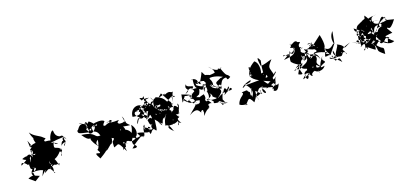

<svg xmlns="http://www.w3.org/2000/svg" viewBox="39 -2162 7367 3478"><g transform="rotate(-20 3722.0 -423.5)"><path d="M363 -110C343 -146 377 -186 309 -166C360 -207 576 -165 527 -138C468 -7 461 -40 576 -144C564 -109 544 -76 582 -180C534 -43 545 -104 637 -138C690 -131 691 -80 728 -30C672 -37 757 -97 697 -187C761 -211 649 -191 707 -274C667 -169 797 -180 749 -208C561 -33 688 -183 719 -162C803 -201 730 -147 858 -172C821 -85 850 -169 800 -270C914 -308 961 -427 980 -404C942 -369 848 -412 952 -358C951 -235 892 -275 984 -378C924 -506 817 -393 889 -571C856 -541 880 -576 907 -526C1032 -485 869 -565 836 -576C998 -578 803 -580 1096 -594C1135 -548 1147 -438 1119 -564C1045 -492 1046 -585 994 -441C1003 -489 1151 -534 1045 -433C1030 -469 1127 -486 1088 -534C1147 -599 1014 -624 1076 -482C1061 -497 1135 -649 1033 -625C980 -642 949 -683 949 -754C945 -821 826 -665 849 -581C962 -649 857 -658 873 -597C910 -609 701 -646 733 -620C714 -710 711 -577 773 -597C669 -697 833 -645 744 -705C688 -769 592 -781 525 -884C568 -680 626 -734 637 -725C518 -828 576 -682 578 -659C674 -538 672 -737 455 -631C450 -794 435 -781 483 -661C413 -582 546 -652 436 -579C473 -508 403 -476 505 -483C496 -445 440 -470 448 -532C399 -609 525 -566 448 -478C398 -494 446 -483 358 -360C431 -512 334 -507 249 -471C332 -386 452 -442 465 -579C413 -472 466 -616 439 -434C409 -583 294 -459 310 -423C350 -461 174 -336 197 -371C214 -458 317 -337 309 -332C431 -376 306 -403 333 -284C303 -240 450 -190 371 -259C521 -236 281 -113 427 -275C364 -251 263 -167 361 -95C353 -17 430 -180 233 -100L338 -11L444 -77Z M1572 -641C1508 -486 1695 -545 1592 -518C1633 -599 1604 -585 1740 -603C1623 -467 1799 -568 1612 -700C1497 -610 1554 -597 1599 -657C1465 -523 1544 -605 1545 -514C1380 -554 1355 -550 1361 -612C1399 -615 1416 -745 1538 -673C1387 -727 1399 -761 1560 -655C1471 -518 1710 -644 1702 -587C1572 -367 1465 -553 1625 -569C1614 -441 1684 -541 1726 -388C1593 -382 1691 -479 1402 -516C1524 -325 1540 -452 1537 -374C1520 -412 1569 -244 1674 -187C1667 -207 1542 -260 1654 -333C1652 -280 1610 -142 1582 -169C1698 23 1442 -237 1584 3C1813 -132 1709 -102 1742 -134C1688 -7 1864 -219 1866 -176C1952 -326 1838 -295 1938 -259C1906 -175 1891 -288 1886 -100C1995 -124 1960 -197 2082 45C2053 -115 2081 -35 2072 -139C2177 -43 2161 -76 2136 -81C2104 -182 2042 -59 2022 5C2106 -83 2079 22 2103 -99C2190 -189 2165 -31 2332 -135C2282 -173 2243 -71 2476 -155C2215 -19 2209 32 2188 28C2235 55 2338 46 2231 -32C2188 -152 2368 -212 2256 -154C2329 -87 2424 -243 2314 -379C2295 -173 2181 -205 2273 -200C2290 -333 2065 -398 2070 -321C2150 -444 2148 -390 2297 -381C2229 -445 2242 -441 2236 -484C2154 -367 2259 -384 2207 -581C2253 -499 2238 -444 2092 -478C2127 -263 2088 -403 2177 -281C2217 -422 2102 -425 2090 -539C1993 -507 2009 -439 2085 -384C2012 -490 2099 -495 2135 -539C2010 -534 1983 -548 1944 -551C2031 -487 1963 -623 1904 -559C2018 -609 1984 -593 2016 -562C1841 -552 1754 -445 1979 -535C1851 -521 1793 -513 1883 -605C1859 -661 1691 -640 1683 -631C1682 -499 1653 -483 1761 -455C1697 -716 1634 -524 1675 -581C1565 -638 1507 -514 1601 -573C1533 -785 1610 -699 1446 -649L1543 -700L1537 -598Z M2664 -575C2635 -604 2576 -457 2388 -507C2402 -688 2593 -701 2616 -620C2492 -538 2472 -634 2516 -544C2503 -618 2350 -555 2532 -434C2451 -503 2407 -306 2439 -364C2523 -521 2485 -367 2592 -444C2503 -514 2591 -498 2656 -418C2568 -399 2597 -330 2698 -433C2708 -428 2729 -317 2682 -383C2559 -357 2671 -297 2589 -459C2654 -347 2599 -230 2693 -264C2585 -233 2715 -142 2606 -182C2553 -203 2595 -283 2626 -204C2573 -193 2521 -306 2496 -209C2545 -367 2542 -276 2532 -266C2532 -266 2519 -113 2517 -293C2473 -180 2504 -122 2445 -89C2491 -184 2432 -18 2366 -204C2520 -175 2561 -116 2590 -167C2616 -121 2552 -232 2590 -101C2641 -143 2612 -150 2675 -169C2715 -123 2716 -60 2748 -324C2893 -159 2843 -132 2793 -268C2916 -122 2810 -286 2977 -340C2876 -222 2913 -138 2878 -153C2985 -170 2982 -25 3014 -1C2876 -123 2944 -142 3024 -127C3060 -171 3072 -252 3016 -177C3169 -301 2899 -54 3135 -156C3138 29 3076 -179 3178 -103C3206 -75 3092 -206 3175 -208C3194 -255 3203 -166 3139 -279C3237 -246 3244 -353 3151 -222C3256 -324 3223 -474 3216 -346C3282 -409 3213 -535 3230 -374C3157 -481 3144 -432 3119 -339C3148 -416 3157 -365 2983 -298C3124 -340 3138 -391 2922 -439C2906 -350 2973 -478 2991 -426L2987 -348C2776 -439 3036 -232 2999 -431C3064 -369 3070 -456 3052 -476C3113 -431 3036 -409 2986 -402C2997 -480 3041 -320 3047 -286C3067 -348 3028 -455 3141 -424C3114 -553 3082 -452 3160 -476C3043 -547 2992 -617 2968 -532C3152 -441 3169 -507 3088 -566C3242 -651 3176 -629 3165 -464C3191 -729 3165 -555 3184 -615C3314 -604 3137 -531 3230 -689C3177 -667 3194 -738 3075 -683C3066 -643 3078 -739 3068 -701C2911 -657 2932 -657 3016 -730C3048 -673 3124 -520 3116 -564C3013 -523 3122 -609 2899 -699C2841 -626 2908 -502 2807 -728C2881 -641 2827 -486 2952 -440C2870 -388 2947 -385 2891 -496C2853 -385 2905 -383 2911 -275C2928 -326 3030 -306 2892 -386C2729 -469 2823 -242 2797 -417C2866 -374 2880 -354 2897 -519C2780 -445 2778 -576 2726 -598C2719 -500 2686 -546 2630 -383C2523 -463 2647 -431 2586 -577C2506 -510 2663 -507 2589 -649C2434 -445 2639 -637 2503 -479C2587 -551 2549 -471 2637 -518C2830 -491 2825 -424 2819 -521C2647 -689 2650 -522 2837 -468C2828 -585 2839 -534 2934 -548C2936 -473 2879 -567 2762 -440C2914 -437 2781 -547 2986 -403C2785 -465 2845 -538 2908 -680C2818 -707 2820 -571 2818 -510C2813 -647 2712 -686 2613 -493L2558 -629C2620 -605 2763 -551 2840 -646C2761 -650 2818 -638 2726 -560C2674 -684 2631 -568 2701 -763C2644 -757 2586 -827 2647 -727C2726 -761 2716 -829 2662 -750C2610 -730 2708 -750 2787 -730C2591 -710 2711 -643 2730 -588C2634 -721 2692 -694 2745 -646C2701 -705 2596 -594 2591 -630C2656 -496 2707 -621 2703 -750C2727 -672 2759 -624 2727 -627C2592 -531 2861 -644 2704 -657C2768 -571 2550 -663 2696 -621L2602 -609L2643 -472L2669 -547Z M3560 -362C3518 -405 3538 -283 3450 -443C3539 -496 3469 -378 3660 -477C3724 -580 3656 -587 3740 -535C3801 -550 3738 -669 3836 -600C3778 -618 3787 -558 3671 -647C3640 -744 3778 -637 3665 -673C3731 -727 3890 -655 3916 -632C3784 -581 3671 -592 3895 -532C3815 -726 3881 -554 3788 -609C4002 -541 3850 -635 4014 -489C3823 -603 3803 -585 3770 -485C3752 -639 3866 -591 3870 -594C3843 -635 3887 -565 3943 -677C3958 -694 3839 -661 3923 -684C3932 -692 4018 -712 4174 -629C4071 -613 4070 -594 4001 -435C4145 -476 4084 -590 4209 -598C4256 -602 4194 -516 4299 -582C4248 -682 4256 -570 4181 -787C4222 -830 4200 -742 4136 -807C4167 -779 4094 -748 3982 -892C4155 -742 3973 -643 4086 -753C3941 -726 3932 -758 4006 -713C3836 -826 3798 -735 3806 -741C3818 -689 3835 -603 3949 -530C3998 -633 3907 -694 3841 -845C3783 -711 3720 -665 3766 -637C3700 -651 3722 -693 3711 -729C3657 -815 3566 -749 3643 -773C3640 -756 3616 -632 3661 -599C3517 -616 3548 -574 3605 -639C3624 -673 3471 -661 3497 -735C3408 -626 3593 -634 3427 -563C3549 -674 3582 -638 3597 -557C3491 -512 3512 -457 3534 -451C3586 -425 3379 -508 3560 -548C3514 -540 3506 -506 3404 -537C3304 -403 3324 -396 3359 -590C3338 -580 3514 -543 3511 -509C3465 -414 3532 -492 3423 -426C3347 -534 3381 -487 3351 -482C3511 -309 3462 -420 3634 -375C3619 -353 3651 -301 3520 -326C3543 -332 3594 -359 3374 -177C3568 -294 3561 -154 3590 -155C3563 -171 3677 -257 3615 -77C3725 -226 3811 -170 3720 -199C3769 -190 3644 -223 3622 -160C3802 -196 3763 -227 3744 -235C3807 -306 3867 -172 3760 -343C3669 -333 3953 -336 3815 -461C3950 -329 3802 -401 3938 -308C3778 -217 3890 -230 3989 -214C3949 -233 3970 -159 4100 -158L3908 -236C4137 -352 3827 -251 3780 -343C3891 -287 3853 -195 3968 -236C4055 -143 4111 -241 4000 -146C3922 -289 4098 -115 4039 -226C3999 -229 4109 -428 4079 -372C4226 -338 4296 -352 4226 -398C4143 -288 4061 -389 4087 -364C4128 -437 4132 -440 4163 -384C4239 -484 4250 -392 4084 -306C4175 -409 4039 -340 3943 -288C4156 -428 3995 -417 4048 -508C4114 -547 4083 -405 4068 -440C3959 -477 4094 -548 4135 -627C4003 -561 3988 -595 4075 -446C3991 -426 3966 -545 4009 -467C3843 -523 3938 -636 3847 -568C3942 -517 3981 -561 3836 -624C3809 -559 3847 -540 3819 -477C3777 -537 3883 -370 3749 -308C3691 -377 3771 -319 3741 -450C3611 -425 3594 -380 3544 -455C3550 -360 3772 -403 3573 -454L3520 -465L3592 -289Z M4906 -489C4872 -456 4995 -320 4896 -350C4959 -441 4986 -468 4845 -449C4869 -507 4878 -652 4802 -697C4673 -615 4650 -582 4659 -452C4584 -528 4740 -621 4671 -633C4633 -499 4741 -372 4673 -514C4673 -514 4626 -552 4686 -465C4593 -545 4620 -419 4770 -346L4501 -343C4392 -266 4444 -370 4617 -401C4658 -367 4484 -342 4490 -368C4677 -193 4535 -99 4546 -102L4579 -254C4613 -284 4515 -4 4537 -202C4464 -249 4563 -258 4397 -247C4459 -190 4318 -190 4283 -52C4353 6 4513 -26 4385 0C4473 -72 4475 -157 4552 1C4621 -90 4655 -133 4578 -107C4567 -159 4568 -40 4614 -87C4686 29 4604 2 4637 -189C4777 -62 4734 -61 4721 -175C4779 -116 4605 -61 4609 -97C4750 -214 4668 -202 4791 -222C4689 -99 4908 -3 4757 -208C4984 -127 5047 -145 4944 -105C4962 -206 5055 -126 5085 -178C5032 -34 4974 -55 4952 -82C5028 -195 4946 -130 4837 -310C4925 -263 5003 -264 5017 -156C5050 -241 4997 -212 5035 -198C5058 -306 5052 -260 5085 -306C4999 -229 4906 -294 4846 -159C4986 -189 5107 -280 4979 -184C5073 -222 4981 -244 5027 -415C5057 -410 4971 -429 4948 -294L5008 -298C5214 -454 5038 -376 5060 -340C5021 -517 4985 -486 5109 -628C5040 -614 4943 -570 4885 -583C4851 -818 4903 -708 4919 -672L4896 -559L4882 -409L4874 -418L4922 -453Z M5686 -651C5604 -664 5630 -664 5703 -744C5512 -812 5553 -703 5510 -776C5554 -762 5479 -727 5574 -674C5493 -595 5520 -611 5323 -604C5358 -664 5410 -502 5470 -655C5467 -527 5602 -593 5530 -798C5618 -566 5506 -554 5318 -536C5538 -670 5411 -580 5423 -461C5513 -348 5631 -379 5447 -282C5490 -393 5631 -375 5589 -322C5580 -503 5699 -378 5654 -491C5730 -421 5751 -545 5722 -434C5717 -335 5638 -349 5497 -259C5547 -306 5512 -354 5614 -365C5556 -275 5556 -398 5423 -286C5592 -325 5467 -236 5476 -199C5534 -171 5570 -182 5535 -211C5586 -192 5462 -256 5596 -367C5618 -348 5487 -294 5656 -244C5647 -180 5547 -108 5579 -119C5596 -3 5659 -117 5629 -138C5502 -55 5479 -77 5660 -199C5661 -129 5702 -142 5615 -125C5788 -244 5586 -244 5579 -160C5698 -197 5648 -92 5713 -88C5670 -160 5875 -209 5842 -95C5824 -243 5806 -299 5892 -194C5817 -198 5702 -244 5778 -244C5710 -117 5917 -88 5973 -188C5880 -166 5863 -193 6004 -245C6014 -301 5911 -262 6031 -423C5918 -254 5930 -288 5899 -208C5790 -339 5937 -301 5867 -445C5887 -463 5935 -470 6111 -398C5986 -381 6163 -392 6160 -277C6105 -228 6120 -301 6103 -311C6125 -267 6204 -256 6299 -141C6270 -277 6271 -202 6183 -208C6209 -227 6134 -284 6055 -273C6148 -285 6258 -224 6210 -397C6151 -296 6316 -241 6185 -251C6317 -282 6307 -196 6367 -303C6307 -275 6364 -353 6347 -280C6378 -337 6450 -259 6415 -250C6420 -357 6276 -345 6551 -427C6323 -315 6524 -394 6285 -485C6371 -465 6255 -411 6208 -245C6092 -313 6194 -336 6173 -278L6067 -474C6099 -475 6105 -338 6089 -478C6189 -391 6255 -542 6272 -503C6246 -578 6259 -665 6321 -729L6278 -505L6143 -336C6265 -315 6033 -355 6090 -334C6004 -341 6049 -302 6089 -516C6074 -479 6130 -513 6080 -741L5848 -564C5855 -574 6006 -465 5878 -476C5770 -351 5762 -377 5740 -528C5787 -394 5915 -535 5946 -320C5895 -485 5775 -422 5756 -412C5847 -343 5749 -639 5726 -453C5695 -376 5667 -432 5644 -374C5749 -561 5736 -544 5607 -530C5704 -481 5820 -591 5738 -583C5856 -501 5708 -524 5732 -597L5881 -534L5961 -547L5972 -532C5802 -650 5878 -589 5896 -664C5785 -629 5796 -686 5882 -657C5795 -554 5880 -608 5833 -621C5936 -669 5951 -534 5919 -596C5845 -616 5787 -594 5829 -564C5755 -660 5799 -421 5692 -533C5603 -602 5655 -652 5561 -513C5568 -545 5663 -584 5658 -393C5599 -579 5692 -556 5657 -673C5673 -737 5663 -869 5496 -705L5718 -624L5678 -627Z M6701 -414C6581 -426 6805 -271 6754 -448C6694 -313 6747 -305 6709 -289C6676 -239 6852 -416 6768 -212C6668 -162 6854 -317 6814 -201C6753 -316 6869 -184 6943 -143C6995 -263 6829 -213 7028 -413C6945 -417 6876 -405 6952 -198C6952 -358 7034 -273 6962 -296C6933 -339 7061 -264 6902 -268C7029 -362 6911 -319 7064 -248C6958 -395 6973 -350 6949 -240C7015 -88 6918 -140 7079 -11C7103 -148 7087 -118 7046 -149C6918 -263 7031 -187 7056 -319C7073 -236 7216 -125 7312 -176C7168 -281 7195 -412 7066 -298C7091 -333 6968 -241 7030 -366C7060 -259 7181 -247 7148 -260C7266 -313 7282 -239 7198 -273C7251 -314 7223 -281 7196 -191C7019 -334 7046 -189 7107 -221C7213 -263 7194 -336 7059 -324C7128 -284 7188 -323 7331 -329L7267 -436C7299 -486 7280 -330 7444 -548L7294 -586L7305 -647C7178 -587 7096 -525 7182 -566C7220 -509 7184 -480 7242 -618C7170 -420 7105 -535 7196 -616C7089 -522 7053 -420 7084 -409C7043 -517 7147 -516 7206 -503C7059 -504 7095 -367 7034 -376C7128 -432 7155 -425 7042 -441C7128 -496 7031 -456 7009 -409C6952 -452 6952 -542 7024 -455C7039 -501 6984 -409 6813 -483C6901 -353 6881 -528 7005 -484C6996 -515 6989 -553 6927 -473C6972 -496 7108 -605 6960 -795C6876 -514 6966 -663 6916 -576C6930 -548 6906 -717 7041 -679C6968 -511 7020 -585 7014 -406C7055 -586 7090 -527 7153 -565C7261 -701 7252 -690 7317 -581C7044 -514 7002 -697 7175 -631C7035 -671 7042 -619 7077 -588C7014 -716 7102 -743 7164 -738C6925 -730 7026 -680 6982 -730C6977 -686 7001 -787 6858 -700C6831 -692 6868 -715 6824 -685C6732 -663 6742 -564 6707 -489C6873 -569 6807 -571 6891 -501C6892 -554 6876 -476 6811 -574C6881 -544 6791 -557 6730 -568C6773 -589 6690 -531 6698 -642L6771 -584L6738 -408L6785 -430C6841 -292 6755 -348 6756 -372C6749 -476 6681 -346 6815 -513C6869 -406 6873 -482 6809 -436C6850 -372 6718 -456 6867 -447C6810 -333 6865 -352 6964 -379C6740 -258 6817 -291 6853 -406C6750 -346 6766 -447 6721 -433C6880 -564 6814 -355 6795 -451C6915 -317 6887 -359 6866 -309C6909 -292 6675 -499 6707 -361L6733 -537L6775 -588C6844 -458 6658 -560 6723 -499C6728 -497 6813 -389 6827 -291C6851 -428 6655 -325 6667 -373L6577 -421L6708 -342Z"/></g></svg>

Font: CISF Camouflage Kit
Style: Mdz
Weight: 400
Designer: Robert Jablonski, Jasper
Foundry: Cannot Into Space Fonts
Version: Version 1.270